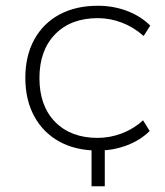

<svg xmlns="http://www.w3.org/2000/svg" viewBox="-20 -515 572 667"><path d="M298 132V-25H344V132ZM320 8Q243 8 186.5 -23Q130 -54 99 -111Q68 -168 68 -244Q68 -321 99 -377.5Q130 -434 186.5 -464.5Q243 -495 320 -495Q374 -495 421.5 -477Q469 -459 502 -426L479 -390Q444 -421 403 -436.5Q362 -452 320 -452Q226 -452 171.5 -396Q117 -340 117 -244Q117 -147 171.5 -91.5Q226 -36 319 -36Q362 -36 403 -51.5Q444 -67 477 -97L500 -60Q468 -28 420.5 -10Q373 8 320 8Z"/></svg>

Font: Nunito Sans 10pt SemiExpanded ExtraLight
Style: Regular
Weight: 250
Width: 6
Designer: Vernon Adams
Foundry: Vernon Adams
Version: Version 3.101;gftools[0.9.27]